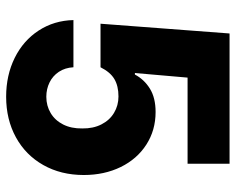

<svg xmlns="http://www.w3.org/2000/svg" viewBox="-90 -656 757 616"><g transform="rotate(90 288.0 -348.5)"><path d="M44.9 -206.1H196.3Q197.8 -179.2 210.9 -159.4Q224.1 -139.6 245.1 -129.4Q266.1 -119.1 291 -119.1Q319.8 -119.1 343.3 -133.1Q366.7 -147 379.9 -173.1Q393.1 -199.2 392.6 -234.4Q393.1 -269.5 379.6 -295.9Q366.2 -322.3 342.5 -336.4Q318.8 -350.6 290 -350.6Q256.3 -350.6 234.1 -337.4Q211.9 -324.2 196.3 -293H56.6L87.9 -707H505.9V-572.3H229.5L214.8 -403.3H219.7Q235.4 -433.1 264.9 -451.4Q294.4 -469.7 339.8 -469.7Q398.4 -469.7 444.6 -439.9Q490.7 -410.2 516.4 -357.7Q542 -305.2 542 -239.3Q542 -166 510 -109.4Q478 -52.7 420.9 -21.5Q363.8 9.8 291 9.8Q221.7 9.8 166 -17.8Q110.4 -45.4 78.4 -94.7Q46.4 -144 44.9 -206.1Z"/></g></svg>

Font: Pretendard GOV ExtraBold
Style: Regular
Weight: 800
Designer: Base glyphs from Inter by Rasmus Andersson; Hangeul glyphs from Noto Sans CJK(Source Han Sans) by Jang Soo-young and Kan
Foundry: Kil Hyung-jin
Version: Version 1.309